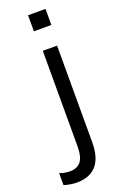

<svg xmlns="http://www.w3.org/2000/svg" viewBox="-232 -755 646 1023"><g transform="rotate(-20 90.5 -243.5)"><path d="M75 -616V-707H174V-616ZM13 220Q-1 220 -22 216.5Q-43 213 -57 208V140Q-45 145 -29 148Q-13 151 1 151Q43 151 63.5 124.5Q84 98 84 38V-502H165V46Q165 220 13 220Z"/></g></svg>

Font: Mulish
Style: Regular
Weight: 400
Designer: Vernon Adams
Foundry: Vernon Adams
Version: Version 3.603; ttfautohint (v1.8.3)